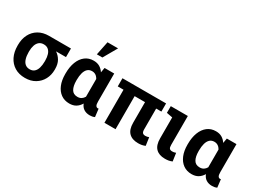

<svg xmlns="http://www.w3.org/2000/svg" viewBox="-42 -1456 2851 2131"><g transform="rotate(30 1383.0 -390.5)"><path d="M286.6 10.3Q209 10.3 153.3 -23.9Q97.7 -58.1 67.9 -118.7Q38.1 -179.2 38.1 -258.8V-269Q38.1 -345.2 67.9 -403.6Q97.7 -461.9 153.6 -495.1Q209.5 -528.3 287.1 -528.3H567.4V-418H439.5Q479 -392.6 504.2 -349.6Q529.3 -306.6 529.3 -243.2V-232.9Q529.3 -165.5 499.8 -110.4Q470.2 -55.2 415.8 -22.5Q361.3 10.3 286.6 10.3ZM285.2 -99.1Q320.8 -99.1 343.3 -118.9Q365.7 -138.7 376.5 -174.8Q387.2 -210.9 387.2 -258.8V-269Q387.2 -313 376.5 -346.7Q365.7 -380.4 343 -399.2Q320.3 -418 284.7 -418Q249 -418 226.1 -398.9Q203.1 -379.9 191.9 -346.2Q180.7 -312.5 180.7 -269V-258.8Q180.7 -210.4 191.7 -174.6Q202.6 -138.7 225.8 -118.9Q249 -99.1 285.2 -99.1Z M855 10.3Q792.5 10.3 747.3 -22.2Q702.1 -54.7 678 -113Q653.8 -171.4 653.8 -249.5V-259.8Q653.8 -343.3 678 -405.8Q702.1 -468.3 747.3 -503.2Q792.5 -538.1 855 -538.1Q900.4 -538.1 932.6 -519.3Q964.8 -500.5 987.8 -465.8L998.5 -527.8H1122.1V-168.5Q1122.1 -131.8 1131.3 -117.2Q1140.6 -102.5 1156.7 -102.5Q1159.7 -102.5 1162.6 -103Q1165.5 -103.5 1167 -104.5L1179.2 -2.4Q1163.1 4.9 1148.2 7.6Q1133.3 10.3 1117.2 10.3Q1073.2 10.3 1042 -9.5Q1010.7 -29.3 995.1 -69.8Q971.7 -30.8 937.7 -10.3Q903.8 10.3 855 10.3ZM896.5 -99.1Q925.3 -99.1 945.6 -111.8Q965.8 -124.5 979.5 -148.4V-375.5Q970.2 -392.6 958.3 -404.3Q946.3 -416 931.2 -422.1Q916 -428.2 898.4 -428.2Q862.8 -428.2 840.3 -407Q817.9 -385.7 807.4 -347.9Q796.9 -310.1 796.9 -259.8V-249.5Q796.9 -179.7 820.1 -139.4Q843.3 -99.1 896.5 -99.1ZM848.6 -616.2 884.3 -791H1019.5L919.4 -616.2Z M1737.3 9.8Q1659.2 9.8 1618.2 -32Q1577.1 -73.7 1577.1 -159.2V-423.8H1443.8V0H1301.3V-423.8H1227.5V-528.3H1786.6V-423.8H1719.7V-157.2Q1719.7 -125.5 1731 -113.3Q1742.2 -101.1 1767.1 -101.1Q1778.3 -101.1 1789.1 -103.3Q1799.8 -105.5 1811.5 -109.9L1826.2 -7.3Q1804.7 2 1783 5.9Q1761.2 9.8 1737.3 9.8Z M2081.1 10.3Q2004.4 10.3 1963.6 -31.5Q1922.9 -73.2 1922.9 -158.7V-427.7L1846.7 -442.4V-528.3H2065.4V-156.7Q2065.4 -125 2076.2 -112.8Q2086.9 -100.6 2109.9 -100.6Q2124 -100.6 2132.3 -102.3Q2140.6 -104 2157.2 -109.4L2171.9 -6.8Q2148.9 2.9 2128.4 6.6Q2107.9 10.3 2081.1 10.3Z M2421.9 10.3Q2359.4 10.3 2314.2 -22.2Q2269 -54.7 2244.9 -113Q2220.7 -171.4 2220.7 -249.5V-259.8Q2220.7 -343.3 2244.9 -405.8Q2269 -468.3 2314.2 -503.2Q2359.4 -538.1 2421.9 -538.1Q2467.3 -538.1 2499.5 -519.3Q2531.7 -500.5 2554.7 -465.8L2565.4 -527.8H2689V-168.5Q2689 -131.8 2698.2 -117.2Q2707.5 -102.5 2723.6 -102.5Q2726.6 -102.5 2729.5 -103Q2732.4 -103.5 2733.9 -104.5L2746.1 -2.4Q2730 4.9 2715.1 7.6Q2700.2 10.3 2684.1 10.3Q2640.1 10.3 2608.9 -9.5Q2577.6 -29.3 2562 -69.8Q2538.6 -30.8 2504.6 -10.3Q2470.7 10.3 2421.9 10.3ZM2463.4 -99.1Q2492.2 -99.1 2512.5 -111.8Q2532.7 -124.5 2546.4 -148.4V-375.5Q2537.1 -392.6 2525.1 -404.3Q2513.2 -416 2498 -422.1Q2482.9 -428.2 2465.3 -428.2Q2429.7 -428.2 2407.2 -407Q2384.8 -385.7 2374.3 -347.9Q2363.8 -310.1 2363.8 -259.8V-249.5Q2363.8 -179.7 2387 -139.4Q2410.2 -99.1 2463.4 -99.1Z"/></g></svg>

Font: Robotiche
Style: Bold
Weight: 700
Designer: Google
Version: Version 2.001